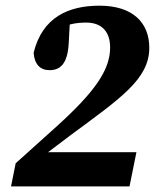

<svg xmlns="http://www.w3.org/2000/svg" viewBox="-20 -666 586 686"><path d="M19.4 0H442.8L467.4 -122.1H139.3V-145.3L116.2 -95.4L233.7 -184.1C411.8 -315.8 513.4 -383.7 513.4 -495.3C513.4 -583.7 455.8 -645.7 335.5 -645.7C224.6 -645.7 131.3 -604.4 100.1 -477.4C103.1 -435.9 124.1 -415.3 156.6 -415.3C195.8 -415.3 221.4 -438.6 225.5 -510.8L231.2 -617.3L177.3 -553.5C211.4 -578.9 250.6 -585.3 288.3 -585.3C340.8 -585.3 373.5 -555.4 373.5 -496.3C373.5 -416 318.6 -337.2 180.1 -212.3L36 -82.6L19.4 0Z"/></svg>

Font: Source Serif 4 Variable
Style: Italic
Weight: 400
Italic angle: -12°
Designer: Frank Grießhammer
Foundry: Adobe Systems Incorporated
Version: Version 4.004;hotconv 1.0.116;makeotfexe 2.5.65601